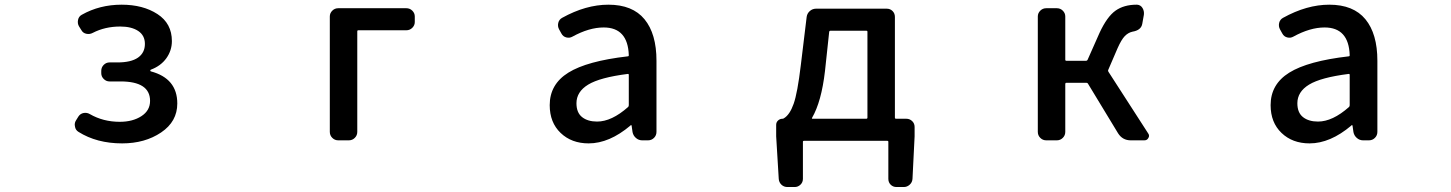

<svg xmlns="http://www.w3.org/2000/svg" viewBox="-20 -584 6040 799"><path d="M488.3 12.7Q382.8 12.7 306.6 -35.2Q293.9 -43 292 -57.6Q291 -61.5 291 -64.5Q291 -75.2 296.9 -84L306.6 -99.6Q314.5 -111.3 328.1 -113.8Q341.8 -116.2 353.5 -109.4Q409.2 -77.1 478.5 -77.1Q532.2 -77.1 568.4 -100.6Q604.5 -124 604.5 -164.1Q604.5 -245.1 481.4 -245.1H435.5Q421.9 -245.1 411.6 -255.4Q401.4 -265.6 401.4 -279.3V-289.1Q401.4 -303.7 411.6 -314Q421.9 -324.2 435.5 -324.2H468.8Q525.4 -324.2 554.2 -344.2Q583 -364.3 583 -401.4Q583 -436.5 555.2 -455.1Q527.3 -473.6 480.5 -473.6Q417 -473.6 366.2 -447.3Q353.5 -440.4 339.4 -443.4Q325.2 -446.3 318.4 -459L308.6 -474.6Q301.8 -486.3 304.7 -501Q307.6 -515.6 320.3 -522.5Q394.5 -564.5 486.3 -564.5Q575.2 -564.5 635.3 -525.4Q695.3 -486.3 695.3 -413.1Q695.3 -374 672.4 -341.8Q649.4 -309.6 607.4 -293.9Q605.5 -293 605.5 -290.5Q605.5 -288.1 607.4 -287.1Q717.8 -257.8 717.8 -153.3Q717.8 -78.1 650.4 -32.7Q583 12.7 488.3 12.7Z M1387.7 0Q1373 0 1362.8 -10.3Q1352.5 -20.5 1352.5 -35.2V-515.6Q1352.5 -529.3 1362.8 -539.6Q1373 -549.8 1387.7 -549.8H1670.9Q1685.5 -549.8 1695.8 -539.6Q1706.1 -529.3 1706.1 -515.6V-492.2Q1706.1 -478.5 1695.8 -468.3Q1685.5 -458 1670.9 -458H1470.7Q1466.8 -458 1466.8 -453.1V-35.2Q1466.8 -20.5 1456.5 -10.3Q1446.3 0 1431.6 0Z M2429.7 12.7Q2358.4 12.7 2313 -30.8Q2267.6 -74.2 2267.6 -146.5Q2267.6 -233.4 2345.2 -281.7Q2422.9 -330.1 2592.8 -349.6Q2596.7 -349.6 2596.7 -354.5Q2592.8 -469.7 2492.2 -469.7Q2431.6 -469.7 2362.3 -431.6Q2350.6 -424.8 2336.9 -428.2Q2323.2 -431.6 2316.4 -444.3L2306.6 -461.9Q2299.8 -474.6 2303.2 -488.8Q2306.6 -502.9 2319.3 -509.8Q2418 -564.5 2511.7 -564.5Q2612.3 -564.5 2662.1 -503.9Q2711.9 -443.4 2711.9 -331.1V-35.2Q2711.9 -20.5 2701.7 -10.3Q2691.4 0 2676.8 0H2652.3Q2637.7 0 2626.5 -9.8Q2615.2 -19.5 2612.3 -34.2L2608.4 -61.5Q2607.4 -63.5 2606 -63.5Q2604.5 -63.5 2603.5 -61.5Q2515.6 12.7 2429.7 12.7ZM2464.8 -78.1Q2525.4 -78.1 2593.8 -138.7Q2596.7 -141.6 2596.7 -146.5V-272.5Q2596.7 -276.4 2593.8 -276.4Q2592.8 -276.4 2592.8 -276.4Q2476.6 -261.7 2427.7 -231.9Q2378.9 -202.1 2378.9 -154.3Q2378.9 -115.2 2402.3 -96.7Q2425.8 -78.1 2464.8 -78.1Z M3435.5 -456.1Q3431.6 -456.1 3430.7 -452.1L3413.1 -288.1Q3398.4 -161.1 3359.4 -93.8Q3357.4 -89.8 3361.3 -89.8H3585Q3589.8 -89.8 3589.8 -94.7V-452.1Q3589.8 -456.1 3585 -456.1ZM3704.1 -94.7Q3704.1 -89.8 3709 -89.8H3752Q3765.6 -89.8 3775.9 -80.1Q3786.1 -70.3 3786.1 -55.7V-16.6L3777.3 160.2Q3776.4 174.8 3765.6 184.6Q3754.9 194.3 3741.2 194.3H3710.9Q3696.3 194.3 3686.5 184.6Q3676.8 174.8 3676.8 160.2V5.9Q3676.8 2 3671.9 2H3326.2Q3321.3 2 3321.3 5.9V160.2Q3321.3 174.8 3311 184.6Q3300.8 194.3 3287.1 194.3H3256.8Q3242.2 194.3 3231.9 184.6Q3221.7 174.8 3220.7 160.2L3210 -16.6V-64.5Q3210 -75.2 3217.8 -82.5Q3225.6 -89.8 3236.3 -89.8Q3239.3 -89.8 3242.2 -91.8Q3266.6 -106.4 3282.7 -151.9Q3298.8 -197.3 3312.5 -312.5L3336.9 -513.7Q3338.9 -528.3 3350.1 -538.1Q3361.3 -547.9 3376 -547.9H3669.9Q3684.6 -547.9 3694.3 -538.1Q3704.1 -528.3 3704.1 -513.7Z M4591.8 -293Q4589.8 -289.1 4592.8 -285.2L4757.8 -29.3Q4761.7 -24.4 4761.7 -18.6Q4761.7 -14.6 4758.8 -9.8Q4753.9 0 4742.2 0H4685.5Q4651.4 0 4632.8 -29.3L4507.8 -235.4Q4505.9 -239.3 4502 -239.3H4417Q4413.1 -239.3 4413.1 -234.4V-35.2Q4413.1 -20.5 4402.8 -10.3Q4392.6 0 4377.9 0H4334Q4319.3 0 4309.1 -10.3Q4298.8 -20.5 4298.8 -35.2V-515.6Q4298.8 -529.3 4309.1 -539.6Q4319.3 -549.8 4334 -549.8H4377.9Q4392.6 -549.8 4402.8 -539.6Q4413.1 -529.3 4413.1 -515.6V-335Q4413.1 -331.1 4417 -331.1H4500Q4503.9 -331.1 4505.9 -335L4555.7 -447.3Q4586.9 -514.6 4622.1 -539.6Q4657.2 -564.5 4710 -564.5Q4710.9 -564.5 4711.9 -564.5Q4726.6 -563.5 4734.4 -550.8Q4742.2 -538.1 4740.2 -522.5L4733.4 -484.4Q4728.5 -458 4692.4 -452.1Q4674.8 -448.2 4660.6 -433.6Q4646.5 -418.9 4630.9 -383.8Z M5429.7 12.7Q5358.4 12.7 5313 -30.8Q5267.6 -74.2 5267.6 -146.5Q5267.6 -233.4 5345.2 -281.7Q5422.9 -330.1 5592.8 -349.6Q5596.7 -349.6 5596.7 -354.5Q5592.8 -469.7 5492.2 -469.7Q5431.6 -469.7 5362.3 -431.6Q5350.6 -424.8 5336.9 -428.2Q5323.2 -431.6 5316.4 -444.3L5306.6 -461.9Q5299.8 -474.6 5303.2 -488.8Q5306.6 -502.9 5319.3 -509.8Q5418 -564.5 5511.7 -564.5Q5612.3 -564.5 5662.1 -503.9Q5711.9 -443.4 5711.9 -331.1V-35.2Q5711.9 -20.5 5701.7 -10.3Q5691.4 0 5676.8 0H5652.3Q5637.7 0 5626.5 -9.8Q5615.2 -19.5 5612.3 -34.2L5608.4 -61.5Q5607.4 -63.5 5606 -63.5Q5604.5 -63.5 5603.5 -61.5Q5515.6 12.7 5429.7 12.7ZM5464.8 -78.1Q5525.4 -78.1 5593.8 -138.7Q5596.7 -141.6 5596.7 -146.5V-272.5Q5596.7 -276.4 5593.8 -276.4Q5592.8 -276.4 5592.8 -276.4Q5476.6 -261.7 5427.7 -231.9Q5378.9 -202.1 5378.9 -154.3Q5378.9 -115.2 5402.3 -96.7Q5425.8 -78.1 5464.8 -78.1Z"/></svg>

Font: Gen Jyuu Gothic L Monospace Medium
Style: Regular
Weight: 500
Designer: [Source Han Sans]
Ryoko NISHIZUKA  (kana & ideographs); Paul D. Hunt (Latin, Greek & Cyrillic); Wenlong ZHANG  (bopomofo
Version: Version 1.002.20150607